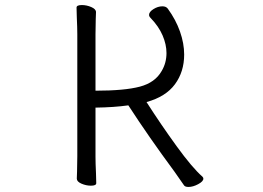

<svg xmlns="http://www.w3.org/2000/svg" viewBox="-20 -725 1040 760"><path d="M284 -657 283 -695Q283 -705 304 -705Q323 -705 341.5 -697Q360 -689 360 -677Q360 -661 359 -649L358 -588V-366Q473 -366 533.5 -382Q594 -398 620 -444Q639 -476 639 -515Q639 -549 623.5 -585Q608 -621 576 -654Q570 -660 570 -666Q570 -678 587.5 -689Q605 -700 623 -700Q637 -700 644 -691Q676 -647 692.5 -600Q709 -553 709 -509Q709 -441 672.5 -391.5Q636 -342 560 -321Q617 -232 679 -146.5Q741 -61 781 -26Q785 -22 785 -18Q785 -7 764.5 4Q744 15 726 15Q712 15 708 8Q678 -36 671 -45Q569 -183 488 -308Q431 -300 358 -299V-106Q358 -80 360 -38L361 0Q361 10 340 10Q321 10 302.5 2Q284 -6 284 -18Q284 -34 285 -46L286 -107V-589Q286 -615 284 -657Z"/></svg>

Font: Iansui 0.93
Style: Regular
Weight: 400
Designer: But Ko / Fontworks Inc.
Foundry: zi-hi.com / Fontworks Inc.
Version: Version 0.931